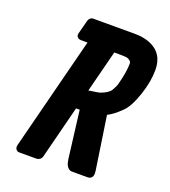

<svg xmlns="http://www.w3.org/2000/svg" viewBox="-130 -803 797 899"><g transform="rotate(20 268.0 -353.5)"><path d="M273.9 -383.3 310.5 -388.7Q324.7 -390.6 326.7 -391.6Q366.7 -405.3 379.4 -425.3Q391.6 -445.8 395.5 -460.4Q413.1 -525.9 413.1 -568.4Q413.1 -576.2 405.3 -582.5Q398.4 -588.4 388.7 -590.3Q382.8 -591.3 356 -591.8Q342.8 -591.8 327.1 -591.8ZM193.4 -592.8H160.2Q153.3 -592.8 147.5 -596.2Q134.8 -604 139.6 -620.1L157.2 -687.5Q158.2 -691.4 160.6 -695.3Q168.5 -707 179.7 -707H387.7Q429.7 -707 462.4 -694.3Q536.1 -665 536.1 -580.1Q536.1 -522 513.2 -454.1Q488.3 -380.4 458 -353.5Q425.3 -321.3 395 -305.7L434.6 -41Q435.5 -33.2 435.5 -26.4Q434.1 0 408.2 0H331.1Q326.2 0 321.3 -2Q300.8 -11.2 295.9 -48.8L266.6 -284.7H248.5L181.6 -21.5Q175.8 -0.5 152.3 0H69.3Q63 0 58.1 -2.9Q45.4 -11.2 49.8 -30.3Z"/></g></svg>

Font: Allan
Style: Bold
Weight: 500
Italic angle: -14.3°
Version: Version 1.002